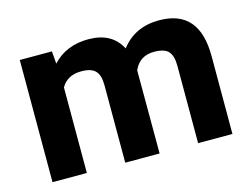

<svg xmlns="http://www.w3.org/2000/svg" viewBox="-76 -636 999 762"><g transform="rotate(-15 423.5 -255.5)"><path d="M186 -502V-499L189.9 -450.7Q245.6 -511.2 337.4 -511.2Q433.6 -511.2 471.7 -437.5Q526.9 -510.7 627.4 -511.2Q711.4 -511.2 752.4 -462.9Q793 -415 793 -319.8V-3.4V0H789.6H655.3H651.9V-3.4V-317.9Q651.9 -358.9 635.3 -377.4Q618.7 -395.5 576.7 -395.5Q516.6 -395.5 493.2 -341.8L493.7 -3.4V0H490.2H356H352.5V-3.4V-317.9Q352.5 -359.4 335.4 -377.4Q318.4 -395.5 277.3 -395.5Q220.2 -395.5 194.8 -351.6V-3.4V0H191.4H57.1H53.7V-3.4V-498.5V-502H57.1H183.1Z"/></g></svg>

Font: MAUL Bold
Style: Bold
Weight: 700
Designer: MAUL
Version: Version 1.0; 2020; ttfautohint (v1.8.3)